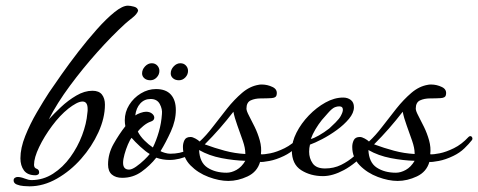

<svg xmlns="http://www.w3.org/2000/svg" viewBox="-20 -614 1686 677"><path d="M84 43Q77 43 63.5 42Q50 41 39 36.5Q28 32 28 22Q28 16 32.5 13Q37 10 42 10Q53 10 67 15.5Q81 21 91 21Q132 21 167 -1.5Q202 -24 228 -60Q254 -96 269.5 -137Q285 -178 288 -215Q289 -220 289 -223.5Q289 -227 289 -230Q289 -256 271 -256Q261 -256 248 -249Q235 -242 221 -231Q191 -207 163.5 -170Q136 -133 118 -95.5Q100 -58 100 -33Q100 -22 109 -19Q118 -16 118 -6Q118 -1 114 1.5Q110 4 105 4Q77 4 64.5 -13Q52 -30 52 -56Q52 -92 69 -134.5Q86 -177 110 -218Q134 -259 153 -288Q170 -313 197 -351.5Q224 -390 256.5 -432Q289 -474 322 -511Q355 -548 383.5 -571Q412 -594 431 -594Q439 -594 452.5 -590.5Q466 -587 467 -576Q463 -564 447 -551.5Q431 -539 421 -530Q374 -487 323 -430Q272 -373 226.5 -311.5Q181 -250 152 -193Q170 -213 195 -236.5Q220 -260 249 -277Q278 -294 306 -294Q329 -294 339.5 -280.5Q350 -267 350 -245Q350 -198 327 -147.5Q304 -97 266 -54Q228 -11 180.5 16Q133 43 84 43Z M411 13Q388 13 374.5 1.5Q361 -10 361 -34Q361 -72 380.5 -106.5Q400 -141 422 -169Q421 -174 420.5 -179.5Q420 -185 420 -190Q420 -219 435.5 -244Q451 -269 476.5 -284.5Q502 -300 530 -300Q565 -300 582.5 -280.5Q600 -261 600 -226Q600 -189 582.5 -150.5Q565 -112 546 -81Q551 -78 561.5 -75Q572 -72 580 -72Q615 -72 640.5 -84.5Q666 -97 701 -129Q706 -134 709 -134Q713 -134 713 -127Q713 -119 706 -111Q684 -84 648 -67Q612 -50 578 -50Q566 -50 554 -52Q542 -54 531 -58Q509 -30 479 -8.5Q449 13 411 13ZM519 -94Q531 -118 540 -149Q549 -180 551 -212Q553 -229 543.5 -247Q534 -265 511 -265Q489 -265 474.5 -249Q460 -233 457 -207Q464 -212 475.5 -216Q487 -220 495 -220Q508 -220 516 -213.5Q524 -207 524 -199Q524 -189 511 -185Q499 -181 485.5 -170Q472 -159 466 -150Q474 -134 489 -119Q504 -104 519 -94ZM435 -16Q445 -16 460 -26.5Q475 -37 488.5 -50Q502 -63 508 -71Q494 -79 474.5 -97Q455 -115 444 -128Q438 -121 431 -104.5Q424 -88 419 -70Q414 -52 414 -40Q414 -16 435 -16ZM611 -331Q598 -331 590 -338Q582 -345 582 -355Q582 -369 592.5 -380Q603 -391 616 -391Q628 -391 635.5 -383Q643 -375 643 -364Q643 -351 633.5 -341Q624 -331 611 -331ZM510 -331Q497 -331 489 -338Q481 -345 481 -355Q481 -369 491.5 -380Q502 -391 515 -391Q527 -391 534.5 -383Q542 -375 542 -364Q542 -351 532.5 -341Q523 -331 510 -331Z M785 24Q753 24 715.5 10Q678 -4 651.5 -31Q625 -58 625 -96Q625 -109 630.5 -120Q636 -131 652 -131Q659 -131 669 -125.5Q679 -120 684 -115Q707 -136 731 -167.5Q755 -199 780.5 -231Q806 -263 833.5 -286.5Q861 -310 892 -315Q895 -316 903 -316Q923 -316 941.5 -307Q960 -298 955 -278Q953 -269 936.5 -268Q920 -267 899.5 -267Q879 -267 864 -260Q849 -253 849 -231Q849 -223 858 -206Q867 -189 878 -166.5Q889 -144 896 -119Q903 -94 900 -70Q911 -69 933.5 -73.5Q956 -78 983.5 -91.5Q1011 -105 1035 -131Q1038 -134 1041 -134Q1046 -134 1048 -129Q1050 -124 1047 -120Q1037 -107 1020.5 -91Q1004 -75 981 -64Q954 -51 930 -46.5Q906 -42 897 -43Q887 -8 853 8Q819 24 785 24ZM845 -71V-74Q845 -92 836 -118Q827 -144 817 -171.5Q807 -199 803 -220Q779 -189 754.5 -161Q730 -133 702 -105Q737 -92 772.5 -82.5Q808 -73 845 -71ZM779 -5Q796 -5 814 -15Q832 -25 845 -47Q805 -48 761 -56.5Q717 -65 682 -85Q684 -41 711.5 -23Q739 -5 779 -5Z M1119 7Q1075 7 1042 -14Q1009 -35 1009 -84Q1009 -114 1025.5 -146.5Q1042 -179 1069 -207Q1096 -235 1127.5 -252.5Q1159 -270 1190 -270Q1206 -270 1217 -261.5Q1228 -253 1228 -236Q1228 -216 1210.5 -195Q1193 -174 1167.5 -155.5Q1142 -137 1116 -123.5Q1090 -110 1073 -104Q1070 -92 1070 -79Q1070 -56 1082.5 -38Q1095 -20 1126 -20Q1157 -20 1182.5 -32.5Q1208 -45 1229 -63.5Q1250 -82 1267 -99Q1281 -113 1290 -122.5Q1299 -132 1306 -139Q1309 -142 1315 -142Q1320 -142 1323 -138.5Q1326 -135 1321 -130Q1317 -125 1307.5 -115.5Q1298 -106 1289.5 -96.5Q1281 -87 1277 -83Q1233 -36 1193 -14.5Q1153 7 1119 7ZM1076 -124Q1086 -126 1104.5 -136.5Q1123 -147 1141 -161Q1149 -168 1163 -182Q1177 -196 1182 -206Q1189 -219 1189 -227Q1189 -239 1176 -239Q1169 -239 1161 -236Q1151 -232 1137 -216Q1123 -200 1115 -191Q1103 -176 1092.5 -158.5Q1082 -141 1076 -124Z M1382 24Q1350 24 1312.5 10Q1275 -4 1248.5 -31Q1222 -58 1222 -96Q1222 -109 1227.5 -120Q1233 -131 1249 -131Q1256 -131 1266 -125.5Q1276 -120 1281 -115Q1304 -136 1328 -167.5Q1352 -199 1377.5 -231Q1403 -263 1430.5 -286.5Q1458 -310 1489 -315Q1492 -316 1500 -316Q1520 -316 1538.5 -307Q1557 -298 1552 -278Q1550 -269 1533.5 -268Q1517 -267 1496.5 -267Q1476 -267 1461 -260Q1446 -253 1446 -231Q1446 -223 1455 -206Q1464 -189 1475 -166.5Q1486 -144 1493 -119Q1500 -94 1497 -70Q1508 -69 1530.5 -73.5Q1553 -78 1580.5 -91.5Q1608 -105 1632 -131Q1635 -134 1638 -134Q1643 -134 1645 -129Q1647 -124 1644 -120Q1634 -107 1617.5 -91Q1601 -75 1578 -64Q1551 -51 1527 -46.5Q1503 -42 1494 -43Q1484 -8 1450 8Q1416 24 1382 24ZM1442 -71V-74Q1442 -92 1433 -118Q1424 -144 1414 -171.5Q1404 -199 1400 -220Q1376 -189 1351.5 -161Q1327 -133 1299 -105Q1334 -92 1369.5 -82.5Q1405 -73 1442 -71ZM1376 -5Q1393 -5 1411 -15Q1429 -25 1442 -47Q1402 -48 1358 -56.5Q1314 -65 1279 -85Q1281 -41 1308.5 -23Q1336 -5 1376 -5Z"/></svg>

Font: Corinthia
Style: Bold
Weight: 700
Designer: Robert E. Leuschke
Foundry: Robert E. Leuschke
Version: Version 1.013; ttfautohint (v1.8.3)